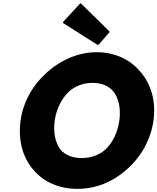

<svg xmlns="http://www.w3.org/2000/svg" viewBox="-20 -1179 1001 1221"><path d="M328 -413C338 -482 369 -551 421 -599C459 -631 509 -652 568 -652C627 -652 669 -633 699 -600C737 -554 749 -483 739 -413C729 -343 700 -273 648 -226C611 -194 561 -174 500 -174C438 -174 395 -194 366 -226C329 -273 318 -343 328 -413ZM111 -413C94 -290 123 -181 189 -103L190 -102L196 -95C259 -22 354 22 473 22C589 22 696 -22 780 -96L788 -103C876 -180 939 -290 956 -413C973 -535 941 -643 875 -720L869 -727C805 -802 708 -847 595 -847C483 -847 375 -802 288 -727L287 -726L279 -719C191 -642 128 -534 111 -413ZM493 -1159 485 -1152 379 -1037 385 -1030 603 -892 611 -899 678 -976 672 -983Z"/></svg>

Font: Hussar Woodtype
Style: BlkObl
Weight: 900
Foundry: Cannot Into Space Fonts
Version: Version 1.07